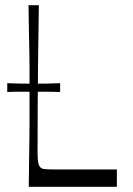

<svg xmlns="http://www.w3.org/2000/svg" viewBox="-20 -721 512 741"><path d="M8 -366V-400Q27 -399 54 -398.5Q81 -398 109 -398Q137 -398 164.5 -398.5Q192 -399 212 -400V-366Q192 -367 165 -367Q138 -367 110 -367Q81 -367 54 -367Q27 -367 8 -366ZM431 0H91Q92 -72 92.5 -118Q93 -164 93.5 -194.5Q94 -225 94 -247.5Q94 -270 94 -293.5Q94 -317 94 -350Q94 -383 94 -406.5Q94 -430 94 -453Q94 -476 93.5 -506Q93 -536 92 -582.5Q91 -629 90 -701H130Q128 -589 127 -493.5Q126 -398 125.5 -310Q125 -222 125 -134Q125 -106 127.5 -93Q130 -80 137 -74Q142 -70 147.5 -69Q153 -68 164 -67.5Q175 -67 193 -67Q219 -67 244.5 -67Q270 -67 298.5 -67Q327 -67 359.5 -67Q392 -67 431 -67Z"/></svg>

Font: Ojuju
Style: Regular
Weight: 400
Designer: Chisaokwu Joboson, Mirko Velimirovic
Foundry: Udi Foundry
Version: Version 1.000